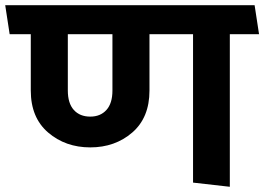

<svg xmlns="http://www.w3.org/2000/svg" viewBox="-31 -700 1013 736"><path d="M709 0V-569H542V-353Q542 -249 476 -192Q410 -135 315 -135Q220 -135 153.5 -192Q87 -249 87 -353V-569H6L-11 -680H945L962 -569H850V16ZM229 -353Q229 -304 252 -278.5Q275 -253 315 -253Q354 -253 377 -278.5Q400 -304 400 -353V-569H229Z"/></svg>

Font: Palanquin Dark
Style: Regular
Weight: 400
Designer: Pria Ravichandran
Version: Version 1.000